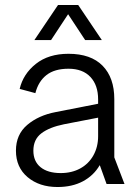

<svg xmlns="http://www.w3.org/2000/svg" viewBox="-20 -739 546 771"><path d="M211 12Q138 12 91 -27.5Q44 -67 44 -134Q44 -199 89.5 -237.5Q135 -276 204 -289L418 -331V-275L237 -240Q178 -228 146 -203.5Q114 -179 114 -134Q114 -91 143 -67.5Q172 -44 224 -44Q268 -44 302 -62.5Q336 -81 355 -115Q374 -149 374 -192V-340Q374 -397 343 -430Q312 -463 255 -463Q199 -463 166.5 -437.5Q134 -412 122 -365L59 -382Q73 -442 124 -482.5Q175 -523 255 -523Q345 -523 392 -475Q439 -427 439 -341V-107L480 0H408L381 -75H380Q356 -34 313 -11Q270 12 211 12ZM213 -719H294L389 -578H322L237 -707H270L185 -578H118Z"/></svg>

Font: TikTok Sans 24pt Light
Style: Regular
Weight: 300
Version: Version 4.000